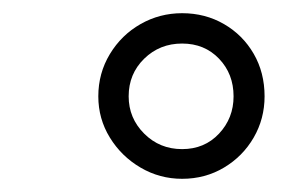

<svg xmlns="http://www.w3.org/2000/svg" viewBox="-20 -718 440 291"><path d="M256 -447Q222 -447 193 -464Q164 -481 146.5 -509.5Q129 -538 129 -572Q129 -607 146.5 -636Q164 -665 193 -681.5Q222 -698 256 -698Q291 -698 319.5 -681.5Q348 -665 364.5 -636.5Q381 -608 381 -572Q381 -538 364.5 -509.5Q348 -481 319.5 -464Q291 -447 256 -447ZM256 -492Q290 -492 312 -515.5Q334 -539 334 -572Q334 -606 312 -629Q290 -652 256 -652Q222 -652 198.5 -629Q175 -606 175 -572Q175 -539 198.5 -515.5Q222 -492 256 -492Z"/></svg>

Font: Archivo SemiExpanded Light
Style: Italic
Weight: 300
Width: 6
Italic angle: -10°
Designer: Hector Gatti
Foundry: Omnibus-Type
Version: Version 2.001